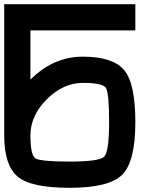

<svg xmlns="http://www.w3.org/2000/svg" viewBox="-20 -895 790 915"><path d="M312.5 -125Q453.1 -125 476.6 -148.4Q500 -171.9 500 -312.5Q500 -453.1 484.4 -476.6Q468.8 -500 375 -500Q281.2 -500 203.1 -421.9Q125 -343.8 125 -250Q125 -156.2 148.4 -140.6Q171.9 -125 312.5 -125ZM375 -625Q515.6 -625 570.3 -562.5Q625 -500 625 -312.5Q625 -125 562.5 -62.5Q500 0 312.5 0Q125 0 62.5 -54.7Q0 -109.4 0 -250V-875H625V-750H125V-515.6Q234.4 -625 375 -625Z"/></svg>

Font: CraftyPE
Style: Regular
Weight: 400
Designer: Erek Butcher
Foundry: Haunted Coop
Version: Version 0.018;April 4, 2024;FontCreator 15.0.0.2962 64-bit